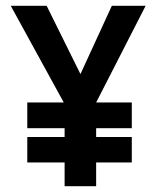

<svg xmlns="http://www.w3.org/2000/svg" viewBox="-20 -643 540 663"><path d="M74.2 -289.1H200.2L17.1 -623H141.1L257.8 -387.2L366.2 -623H482.9L312 -289.1H435.1V-200.2H312V-169.9H435.1V-82H312V0H203.1V-82H74.2V-169.9H203.1V-200.2H74.2Z"/></svg>

Font: InconsolataGo
Style: Bold
Weight: 700
Designer: Raph Levien, Kirill Tkachev(cyreal.org)
Foundry: Raph Levien, Kirill Tkachev(cyreal.org)
Version: Version 1.015; ttfautohint (v0.92) -l 8 -r 50 -G 200 -x 14 -